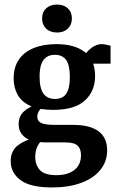

<svg xmlns="http://www.w3.org/2000/svg" viewBox="-20 -625 518 844"><path d="M451 36Q451 85 421 122Q391 159 336.5 179Q282 199 208 199Q113 199 70 166.5Q27 134 27 84Q27 38 58.5 14Q90 -10 141 -22L175 -19Q159 -7 147 13.5Q135 34 135 65Q135 100 155.5 122.5Q176 145 228 145Q277 145 306.5 122.5Q336 100 336 57Q336 29 321 15Q306 1 267 1H186Q120 1 91 -20.5Q62 -42 62 -79Q62 -114 85 -135Q108 -156 142 -166L174 -158Q158 -148 151 -136.5Q144 -125 144 -112Q144 -92 162 -84Q180 -76 224 -76H303Q375 -76 413 -48Q451 -20 451 36ZM398 -291Q398 -224 353 -183Q308 -142 214 -142Q152 -142 113.5 -159.5Q75 -177 57.5 -208.5Q40 -240 40 -280Q40 -329 62.5 -362.5Q85 -396 127.5 -413.5Q170 -431 228 -431Q308 -431 353 -396Q398 -361 398 -291ZM154 -288Q154 -237 171 -213.5Q188 -190 222 -190Q256 -190 271.5 -213.5Q287 -237 287 -286Q287 -338 271 -361Q255 -384 221 -384Q200 -384 185 -374.5Q170 -365 162 -344Q154 -323 154 -288ZM370 -345 342 -367Q358 -396 380.5 -413.5Q403 -431 427 -431Q437 -431 447.5 -428.5Q458 -426 466 -424V-345ZM296 -544Q296 -516 278 -499Q260 -482 231 -482Q201 -482 183 -499Q165 -516 165 -544Q165 -572 183 -588.5Q201 -605 231 -605Q260 -605 278 -588.5Q296 -572 296 -544Z"/></svg>

Font: Rasa SemiBold
Style: Regular
Weight: 600
Designer: Anna Giedrys (Yrsa+Rasa design), David Brezina (Yrsa art-direction, Rasa art-direction, design)
Foundry: Rosetta Type Foundry
Version: Version 2.004